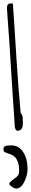

<svg xmlns="http://www.w3.org/2000/svg" viewBox="-29 -757 180 1113"><path d="M56.6 -22.5Q55.7 -47.9 51.8 -101.1Q47.9 -154.3 43.5 -221.2Q39.1 -288.1 34.7 -361.8Q30.3 -435.5 25.9 -502.9Q21.5 -570.3 17.1 -623.5Q12.7 -676.8 11.7 -702.1V-714.8Q11.7 -737.3 34.2 -737.3Q36.1 -737.3 40 -736.8Q43.9 -736.3 45.9 -736.3Q51.8 -651.4 56.6 -573.2Q61.5 -495.1 66.4 -418Q71.3 -340.8 77.1 -263.2Q83 -185.5 90.8 -101.6Q101.6 -90.8 102.5 -76.7Q103.5 -62.5 103.5 -47.9Q103.5 -41 103 -32.7Q102.5 -24.4 99.6 -17.1Q96.7 -9.8 90.3 -4.4Q84 1 74.2 1Q65.4 1 62 -5.9Q58.6 -12.7 56.6 -22.5ZM82 235.4Q82 203.1 75.2 183.6Q68.4 164.1 58.1 153.8Q47.9 143.6 36.1 139.2Q24.4 134.8 14.2 131.3Q3.9 127.9 -2.4 124Q-8.8 120.1 -8.8 110.4Q-8.8 92.8 2 89.4Q12.7 85.9 36.1 85.9Q65.4 85.9 84 101.1Q102.5 116.2 113.3 138.2Q124 160.2 127.4 183.6Q130.9 207 130.9 224.6Q130.9 242.2 124 266.1Q117.2 290 105.5 308.6Q93.8 327.1 77.1 334Q60.5 340.8 39.1 325.2Q21.5 312.5 25.9 304.2Q30.3 295.9 43 287.1Q55.7 278.3 68.8 267.1Q82 255.9 82 235.4Z"/></svg>

Font: Waiting for the Sunrise
Style: Regular
Weight: 300
Version: Version 1.001 2001